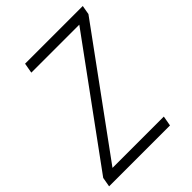

<svg xmlns="http://www.w3.org/2000/svg" viewBox="-208 -823 934 934"><g transform="rotate(-45 259.0 -355.5)"><path d="M68.8 -51.8H421.9L412.6 0H-6.3L2.4 -49.3L447.3 -658.7H117.2L126.5 -710.9H523.4L515.1 -663.6Z"/></g></svg>

Font: MAUL Condensed Light Italic
Style: Light Italic
Weight: 300
Italic angle: -12°
Designer: MAUL
Version: Version 1.0; 2020; ttfautohint (v1.8.3)